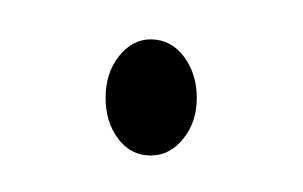

<svg xmlns="http://www.w3.org/2000/svg" viewBox="-20 -74 158 100"><path d="M58.5 7Q48 7 41.5 -1.8Q35 -10.5 35 -23Q35 -36 42 -44.8Q49 -53.5 58.5 -53.5Q69 -53.5 75.8 -44.5Q82.5 -35.5 82.5 -23Q82.5 -10.5 75.5 -1.8Q68.5 7 58.5 7Z"/></svg>

Font: Fraunces 144pt S000 Thin
Style: Regular
Weight: 100
Version: Version 1.000; ttfautohint (v1.8.3)